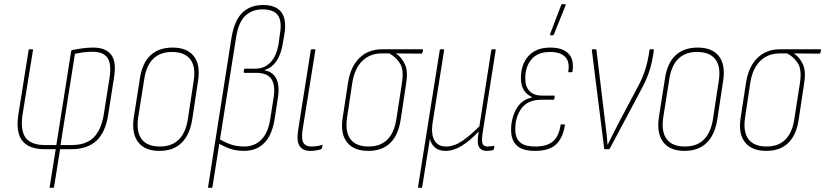

<svg xmlns="http://www.w3.org/2000/svg" viewBox="-20 -715 3954 920"><path d="M221 185Q217 185 218 181L247 0H196Q118 0 86.5 -41Q55 -82 68 -166L117 -474Q118 -479 121 -479H135Q139 -479 138 -474L88 -166Q77 -90 103 -55Q129 -20 196 -20H250L321 -470Q323 -475 325 -475Q350 -480 375.5 -483.5Q401 -487 426 -487Q487 -487 513 -452.5Q539 -418 526 -341L498 -163Q485 -80 441.5 -40Q398 0 320 0H268L239 181Q238 185 235 185ZM270 -20H323Q391 -20 427.5 -55Q464 -90 477 -165L505 -343Q515 -410 494.5 -438.5Q474 -467 423 -467Q399 -467 377.5 -464Q356 -461 339 -457Z M744 8Q674 8 642 -34Q610 -76 621 -152L650 -337Q661 -412 700.5 -449.5Q740 -487 807 -487Q877 -487 909 -445.5Q941 -404 929 -327L901 -142Q889 -68 849.5 -30Q810 8 744 8ZM746 -13Q803 -13 836.5 -46Q870 -79 880 -143L908 -327Q919 -395 892 -430.5Q865 -466 804 -466Q748 -466 714.5 -433.5Q681 -401 671 -335L642 -152Q632 -84 658.5 -48.5Q685 -13 746 -13Z M980 185Q976 185 977 181L1089 -533Q1103 -617 1141 -654Q1179 -691 1240 -691Q1303 -691 1328.5 -656Q1354 -621 1343 -552L1335 -507Q1327 -454 1304 -421.5Q1281 -389 1248 -380V-378Q1288 -371 1304.5 -337Q1321 -303 1311 -242L1296 -145Q1284 -68 1246.5 -30Q1209 8 1149 8Q1112 8 1082 -2.5Q1052 -13 1023 -31L1026 -52Q1057 -33 1085.5 -23Q1114 -13 1150 -13Q1200 -13 1232.5 -46Q1265 -79 1275 -145L1290 -241Q1301 -302 1282 -334Q1263 -366 1206 -366H1151Q1147 -366 1148 -371L1149 -382Q1150 -386 1155 -386H1204Q1247 -386 1276 -416Q1305 -446 1315 -506L1321 -550Q1332 -611 1312.5 -640.5Q1293 -670 1237 -670Q1187 -670 1154.5 -638.5Q1122 -607 1111 -534L998 181Q997 185 993 185Z M1466 8Q1431 8 1415.5 -15.5Q1400 -39 1409 -94L1469 -474Q1470 -479 1475 -479H1486Q1492 -479 1491 -474L1430 -94Q1423 -48 1434 -30.5Q1445 -13 1470 -13Q1483 -13 1495.5 -14.5Q1508 -16 1521 -20Q1527 -24 1525 -16L1522 -5Q1521 -1 1519 0Q1507 4 1493.5 6Q1480 8 1466 8Z M1745 8Q1675 8 1642.5 -33.5Q1610 -75 1622 -151L1648 -321Q1660 -396 1702.5 -437.5Q1745 -479 1812 -479H2003Q2008 -479 2007 -473L2004 -463Q2003 -458 2000 -458L1878 -459V-458Q1904 -441 1920 -407.5Q1936 -374 1926 -314L1900 -142Q1889 -68 1850 -30Q1811 8 1745 8ZM1746 -13Q1803 -13 1836 -46Q1869 -79 1879 -143L1906 -317Q1916 -381 1896 -412Q1876 -443 1845 -459H1809Q1753 -459 1716 -423Q1679 -387 1668 -318L1643 -151Q1633 -83 1659.5 -48Q1686 -13 1746 -13Z M1986 185Q1982 185 1983 181L2087 -474Q2088 -479 2092 -479H2104Q2109 -479 2108 -474L2054 -134Q2044 -74 2061 -43.5Q2078 -13 2117 -13Q2156 -13 2195.5 -40Q2235 -67 2277 -110L2334 -474Q2336 -479 2340 -479H2351Q2357 -479 2355 -474L2292 -74Q2287 -39 2292.5 -26Q2298 -13 2315 -13Q2323 -13 2330.5 -14Q2338 -15 2345 -16Q2350 -17 2349 -13L2347 -2Q2346 4 2340 5Q2334 6 2327 7Q2320 8 2312 8Q2286 8 2275 -11Q2264 -30 2274 -84H2273Q2231 -40 2192 -16Q2153 8 2114 8Q2084 8 2065 -7.5Q2046 -23 2040 -50L2003 181Q2002 185 1999 185Z M2543 8Q2484 8 2456.5 -17.5Q2429 -43 2429 -93Q2429 -147 2453.5 -192Q2478 -237 2529 -248V-250Q2504 -261 2490 -283.5Q2476 -306 2476 -341Q2476 -407 2512.5 -447Q2549 -487 2617 -487Q2676 -487 2704 -458Q2732 -429 2723 -372Q2723 -369 2720 -369H2705Q2702 -369 2703 -372Q2711 -419 2688 -442.5Q2665 -466 2616 -466Q2556 -466 2526.5 -430.5Q2497 -395 2497 -341Q2496 -302 2516.5 -279.5Q2537 -257 2576 -257H2635Q2638 -257 2638 -254L2636 -240Q2636 -237 2632 -237H2573Q2510 -237 2479.5 -196.5Q2449 -156 2449 -96Q2449 -54 2471.5 -33.5Q2494 -13 2544 -13Q2600 -13 2629 -37Q2658 -61 2666 -116Q2667 -119 2670 -119H2683Q2687 -119 2687 -116Q2677 -53 2644 -22.5Q2611 8 2543 8ZM2618 -546Q2616 -546 2615.5 -547.5Q2615 -549 2616 -552L2669 -691Q2670 -693 2671 -694Q2672 -695 2675 -695H2687Q2689 -695 2690 -693.5Q2691 -692 2690 -689L2634 -550Q2633 -546 2627 -546Z M2878 0Q2875 0 2875 -4L2816 -474Q2815 -479 2820 -479H2834Q2837 -479 2838 -475L2878 -143Q2882 -112 2885.5 -83Q2889 -54 2891 -22H2892Q2908 -55 2923.5 -85Q2939 -115 2955 -146L3025 -278Q3045 -314 3056.5 -340.5Q3068 -367 3075.5 -393.5Q3083 -420 3089 -454L3092 -474Q3093 -479 3096 -479H3109Q3114 -479 3113 -474L3110 -453Q3104 -417 3096.5 -390.5Q3089 -364 3077 -336Q3065 -308 3044 -270L2902 -3Q2901 0 2898 0Z M3260 8Q3190 8 3158 -34Q3126 -76 3137 -152L3166 -337Q3177 -412 3216.5 -449.5Q3256 -487 3323 -487Q3393 -487 3425 -445.5Q3457 -404 3445 -327L3417 -142Q3405 -68 3365.5 -30Q3326 8 3260 8ZM3262 -13Q3319 -13 3352.5 -46Q3386 -79 3396 -143L3424 -327Q3435 -395 3408 -430.5Q3381 -466 3320 -466Q3264 -466 3230.5 -433.5Q3197 -401 3187 -335L3158 -152Q3148 -84 3174.5 -48.5Q3201 -13 3262 -13Z M3652 8Q3582 8 3549.5 -33.5Q3517 -75 3529 -151L3555 -321Q3567 -396 3609.5 -437.5Q3652 -479 3719 -479H3910Q3915 -479 3914 -473L3911 -463Q3910 -458 3907 -458L3785 -459V-458Q3811 -441 3827 -407.5Q3843 -374 3833 -314L3807 -142Q3796 -68 3757 -30Q3718 8 3652 8ZM3653 -13Q3710 -13 3743 -46Q3776 -79 3786 -143L3813 -317Q3823 -381 3803 -412Q3783 -443 3752 -459H3716Q3660 -459 3623 -423Q3586 -387 3575 -318L3550 -151Q3540 -83 3566.5 -48Q3593 -13 3653 -13Z"/></svg>

Font: Sofia Sans Condensed Thin
Style: Italic
Weight: 250
Italic angle: -9°
Version: Version 4.100